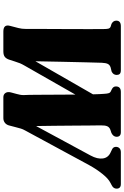

<svg xmlns="http://www.w3.org/2000/svg" viewBox="182 -922 740 1144"><g transform="rotate(90 552.0 -350.0)"><path d="M855 -671Q855 -683.5 863.2 -691.8Q871.5 -700 887 -700H1076.5Q1104 -700 1104 -674.5Q1104 -655.5 1083.5 -645.5L1069.5 -638Q1045.5 -626.5 1016.5 -590.5Q987.5 -554.5 963.5 -510.5L757.5 -130Q750 -117 746.2 -104.5Q742.5 -92 737.5 -72.5L728.5 -38Q724.5 -19.5 712.5 -9.8Q700.5 0 684 0H559Q542.5 0 534 -12.5Q525.5 -25 530.5 -44.5L539.5 -78Q542.5 -88.5 544.5 -99Q546.5 -109.5 546.5 -120Q545 -148 544.8 -198.2Q544.5 -248.5 544.2 -309.2Q544 -370 543.5 -429L371 -126.5Q362 -111 357 -99Q352 -87 346.5 -69L336 -36.5Q330.5 -18.5 319.5 -9.2Q308.5 0 286 0H168Q123.5 0 134 -39.5L147 -89.5Q149.5 -99 151 -110.5Q152.5 -122 152.5 -136.5Q152 -154 152.2 -196Q152.5 -238 152.8 -293.2Q153 -348.5 153.2 -406.8Q153.5 -465 153.5 -516Q153.5 -567 153 -599.5Q153 -615 150.8 -625.2Q148.5 -635.5 138 -639.5L122 -644.5Q103 -654.5 103 -673Q103 -700 136 -700H398Q414.5 -700 420.5 -693.2Q426.5 -686.5 426.5 -675.5Q426.5 -654.5 406 -645L381.5 -639Q366.5 -634 360.8 -622.2Q355 -610.5 354 -586.5Q353 -558.5 351.5 -496.5Q350 -434.5 348.2 -354.2Q346.5 -274 345 -191L542 -534Q541.5 -554.5 540.8 -571.8Q540 -589 539 -601.5Q538 -619.5 534.8 -628.8Q531.5 -638 520.5 -642L510.5 -647Q495 -655 495 -670.5Q495 -700 528 -700H767.5Q795 -700 795 -674.5Q795 -655.5 772.5 -644L753 -637.5Q738 -632 732.2 -618.8Q726.5 -605.5 727 -579.5Q727.5 -559 727.8 -516Q728 -473 728.5 -417.5Q729 -362 729.5 -303.8Q730 -245.5 731 -195L906.5 -519.5Q929 -561 924 -593.8Q919 -626.5 885 -640.5L868.5 -648.5Q855 -655.5 855 -671Z"/></g></svg>

Font: Fraunces 144pt S050 Black
Style: Italic
Weight: 900
Italic angle: -16°
Version: Version 1.000; ttfautohint (v1.8.3)